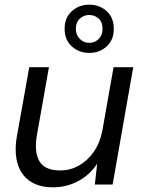

<svg xmlns="http://www.w3.org/2000/svg" viewBox="-20 -788 614 820"><path d="M207 12Q144 12 105.5 -16Q67 -44 54 -93Q41 -142 52 -205L105 -501H189L138 -213Q125 -140 148 -100Q171 -60 237 -60Q279 -60 315.5 -80Q352 -100 379 -137.5Q406 -175 417 -229L465 -501H549L461 0H385L395 -89Q364 -41 314 -14.5Q264 12 207 12ZM361 -562Q318 -562 287 -589.5Q256 -617 256 -665Q256 -713 287 -740.5Q318 -768 361 -768Q405 -768 435.5 -740.5Q466 -713 466 -665Q466 -617 435.5 -589.5Q405 -562 361 -562ZM361 -605Q385 -605 401.5 -621.5Q418 -638 418 -665Q418 -693 401.5 -708.5Q385 -724 361 -724Q338 -724 321 -708.5Q304 -693 304 -665Q304 -638 321 -621.5Q338 -605 361 -605Z"/></svg>

Font: DM Sans 18pt
Style: Italic
Weight: 400
Italic angle: -10°
Designer: Colophon Foundry, Jonny Pinhorn
Foundry: Colophon Foundry
Version: Version 4.004;gftools[0.9.30]